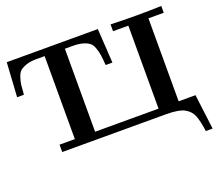

<svg xmlns="http://www.w3.org/2000/svg" viewBox="-141 -882 1437 1274"><g transform="rotate(-20 577.0 -245.5)"><path d="M6 -444 21 -686H664L679 -444H631Q628 -491 624 -516.5Q620 -542 610.5 -569Q601 -596 584 -609Q567 -622 538.5 -630Q510 -638 467 -638H414V-52H862V-638H754V-686Q846 -683 937 -683Q1024 -683 1112 -686V-638H1004V-52H1123L1154 195H1106Q1096 122 1081 83.5Q1066 45 1028 23Q987 0 899 0H163V-52H271V-638H213Q170 -638 141 -628Q112 -618 96.5 -605Q81 -592 71.5 -562Q62 -532 59.5 -511Q57 -490 54 -444Z"/></g></svg>

Font: CMU Serif
Style: Bold
Weight: 700
Version: Version 0.7.0